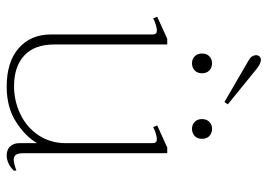

<svg xmlns="http://www.w3.org/2000/svg" viewBox="-133 -657 800 574"><g transform="rotate(90 267.0 -370.0)"><path d="M145 -736Q145 -742 149 -746Q153 -750 159 -750Q169 -750 185 -738L292 -651L285 -641L161 -713Q145 -722 145 -736ZM140 -574Q140 -588 148.5 -596Q157 -604 169 -604Q182 -604 190.5 -596Q199 -588 199 -574Q199 -560 190.5 -552Q182 -544 169 -544Q157 -544 148.5 -552Q140 -560 140 -574ZM336 -574Q336 -588 344.5 -596Q353 -604 365 -604Q378 -604 386.5 -596Q395 -588 395 -574Q395 -560 386.5 -552Q378 -544 365 -544Q353 -544 344.5 -552Q336 -560 336 -574ZM490 -19V-11Q469 10 444 10Q428 10 418 0Q408 -10 408 -28V-81Q388 -46 344.5 -18Q301 10 239 10Q165 10 124 -26Q83 -62 83 -122V-427Q83 -439 71 -439Q64 -439 53 -435.5Q42 -432 35 -428L30 -440L96 -470H113V-132Q113 -73 146 -42.5Q179 -12 238 -12Q282 -12 321.5 -31Q361 -50 384.5 -85.5Q408 -121 408 -167V-427Q408 -439 396 -439Q389 -439 378 -435.5Q367 -432 360 -428L355 -440L421 -470H438V-40Q438 -25 442.5 -18Q447 -11 458 -11Q468 -11 490 -19Z"/></g></svg>

Font: Taviraj Thin
Style: Regular
Weight: 100
Designer: Katatrad Team
Foundry: CadsonDemak
Version: Version 1.030